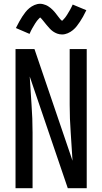

<svg xmlns="http://www.w3.org/2000/svg" viewBox="-20 -994 540 1014"><path d="M62 0V-735H162L363 -145Q359 -219 353.5 -293Q348 -367 348 -441V-735H438V0H338L137 -590Q141 -516 146.5 -442Q152 -368 152 -294V0ZM308 -812Q294 -812 282 -816.5Q270 -821 260 -828Q250 -835 241 -845Q232 -855 224.5 -864Q217 -873 208 -884.5Q199 -896 192 -902Q190 -900 184.5 -894.5Q179 -889 176.5 -885.5Q174 -882 171 -878Q168 -874 165 -869Q162 -864 158.5 -858Q155 -852 151 -845.5Q147 -839 143.5 -831.5Q140 -824 136 -815L64 -846Q73 -864 81.5 -879.5Q90 -895 98 -907Q106 -919 114.5 -930Q123 -941 135 -951Q147 -961 162 -967.5Q177 -974 192 -974Q200 -974 207.5 -972Q215 -970 221.5 -967.5Q228 -965 235 -960.5Q242 -956 247.5 -951.5Q253 -947 259 -941Q265 -935 269.5 -929.5Q274 -924 278.5 -918Q283 -912 288.5 -905Q294 -898 298 -893Q302 -888 308 -884Q310 -886 315.5 -891.5Q321 -897 323.5 -900.5Q326 -904 329 -908Q332 -912 335 -917Q338 -922 341.5 -928Q345 -934 349 -940.5Q353 -947 356.5 -954.5Q360 -962 364 -970L436 -940Q427 -921 418.5 -906Q410 -891 402 -879Q394 -867 385.5 -856Q377 -845 365 -835Q353 -825 338 -818.5Q323 -812 308 -812Z"/></svg>

Font: Iosevka Curly Medium
Style: Regular
Weight: 500
Monospace: yes
Designer: Belleve Invis
Foundry: Belleve Invis
Version: Version 22.1.2; ttfautohint (v1.8.4)